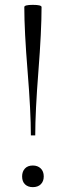

<svg xmlns="http://www.w3.org/2000/svg" viewBox="-20 -761 270 790"><path d="M80 -732Q80 -741 115 -741Q151 -741 151 -732Q151 -634 138 -467.5Q125 -301 125 -204H107Q107 -302 93.5 -468Q80 -634 80 -732ZM115 -80Q135 -80 147.5 -68Q160 -56 160 -35Q160 -15 148 -3Q136 9 115 9Q95 9 83 -2.5Q71 -14 71 -35Q71 -55 82.5 -67.5Q94 -80 115 -80Z"/></svg>

Font: FoglihtenNo06
Style: Regular
Weight: 500
Designer: gluk (gluksza@wp.pl)
Foundry: gluk (gluksza@wp.pl)
Version: Version 0.76